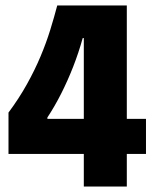

<svg xmlns="http://www.w3.org/2000/svg" viewBox="-20 -681 567 701"><path d="M11 -119V-270Q49 -321 78 -373Q107 -425 128 -475Q149 -525 163.5 -572Q178 -619 189 -661H443V0H286V-542H282Q267 -488 247 -437Q227 -386 203.5 -339.5Q180 -293 153 -252V-247H513V-119Z"/></svg>

Font: Bricolage Grotesque 96pt ExtraBold SemiCondensed
Style: Regular
Weight: 800
Width: 4
Version: Version 1.001;gftools[0.9.33.dev8+g029e19f]